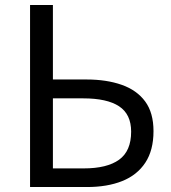

<svg xmlns="http://www.w3.org/2000/svg" viewBox="-20 -753 688 773"><path d="M101 0V-733H193V-433H328Q409 -433 470 -411.5Q531 -390 564.5 -344.5Q598 -299 598 -225Q598 -148 565 -98Q532 -48 472 -24Q412 0 330 0ZM193 -75H317Q411 -75 459.5 -110Q508 -145 508 -223Q508 -293 459.5 -325Q411 -357 315 -357H193Z"/></svg>

Font: Noto Sans TC
Style: Regular
Weight: 400
Designer: Ryoko NISHIZUKA  (kana, bopomofo & ideographs); Paul D. Hunt (Latin, Greek & Cyrillic); Sandoll Communications , Soo-you
Foundry: Adobe
Version: Version 2.004-H2;hotconv 1.0.118;makeotfexe 2.5.65603